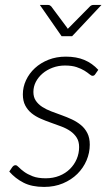

<svg xmlns="http://www.w3.org/2000/svg" viewBox="-20 -728 426 756"><path d="M355.5 -436.5Q351.5 -429.5 344.5 -429.5Q339.5 -429.5 332.2 -435.8Q325 -442 312.5 -449.8Q300 -457.5 281.5 -463.8Q263 -470 235.5 -470Q210 -470 187.2 -461.5Q164.5 -453 147.8 -438.8Q131 -424.5 121.2 -405.8Q111.5 -387 111.5 -366Q111.5 -345.5 121 -331.5Q130.5 -317.5 146.2 -307.2Q162 -297 181.8 -289.5Q201.5 -282 222.5 -274.5Q243.5 -267 263.2 -257.8Q283 -248.5 298.8 -235.5Q314.5 -222.5 324 -203.8Q333.5 -185 333.5 -158.5Q333.5 -126.5 320.8 -96.5Q308 -66.5 284.5 -43.2Q261 -20 227.8 -6Q194.5 8 153.5 8Q105 8 72.5 -8.8Q40 -25.5 16.5 -52.5L28 -69.5Q31 -73.5 34 -75.5Q37 -77.5 41.5 -77.5Q46.5 -77.5 54 -69.5Q61.5 -61.5 74.8 -51.8Q88 -42 108.5 -34Q129 -26 160 -26Q189.5 -26 213.8 -35.8Q238 -45.5 255.2 -62.5Q272.5 -79.5 282 -101.8Q291.5 -124 291.5 -149Q291.5 -171 282 -186Q272.5 -201 257 -211.8Q241.5 -222.5 221.5 -230Q201.5 -237.5 180.8 -244.8Q160 -252 140 -260.8Q120 -269.5 104.5 -282Q89 -294.5 79.5 -312.5Q70 -330.5 70 -356.5Q70 -385.5 82.5 -412.2Q95 -439 117.5 -459.8Q140 -480.5 171 -492.8Q202 -505 239 -505Q281 -505 312 -492Q343 -479 367 -453ZM137 -708.5H169.5Q173.5 -708.5 176.5 -706.8Q179.5 -705 181.5 -703L243 -620.5L247 -614.5L253 -620.5L334.5 -703Q340 -708.5 348 -708.5H379.5L264 -585.5H222.5Z"/></svg>

Font: Lato Light
Style: Italic
Weight: 300
Italic angle: -7°
Designer: Lukasz Dziedzic
Foundry: Lukasz Dziedzic
Version: Version 1.104; Western+Polish opensource